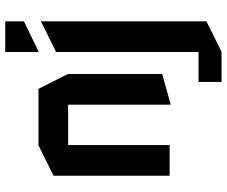

<svg xmlns="http://www.w3.org/2000/svg" viewBox="-88 -596 886 751"><g transform="rotate(-90 355.5 -220.0)"><path d="M44 0V-454L163 -513H384L442 -398V-29L323 4H322V-397H164V0ZM411 203V113H528V-444L647 -503H648V144L529 203ZM528 -512V-643H648V-570L529 -512Z"/></g></svg>

Font: Foldit Thin Medium
Style: Regular
Weight: 500
Version: Version 1.003